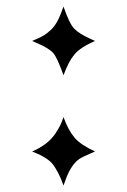

<svg xmlns="http://www.w3.org/2000/svg" viewBox="-20 -551 392 592"><path d="M272.9 -424.8Q227.5 -404.8 209.2 -382.8Q190.9 -360.8 175.8 -318.8Q156.7 -373 144 -387.7Q131.3 -402.3 92.3 -418.9Q84 -422.9 79.1 -424.8Q100.6 -433.6 112.3 -440.2Q124 -446.8 136.5 -458.5Q148.9 -470.2 157.7 -487.1Q166.5 -503.9 175.8 -530.8Q193.8 -478 209.2 -462.2Q224.6 -446.3 263.2 -429.2ZM272.9 -84Q232.9 -66.9 224.1 -60.5Q202.1 -45.4 185.5 -5.4Q181.2 5.9 175.8 21Q168 -1.5 159.4 -17.6Q150.9 -33.7 143.8 -43.2Q136.7 -52.7 124.8 -60.8Q112.8 -68.8 104.7 -72.8Q96.7 -76.7 79.1 -84Q103.5 -94.2 121.8 -108.6Q140.1 -123 150.9 -139.4Q161.6 -155.8 166.3 -165.8Q170.9 -175.8 175.8 -189.9Q190.9 -148.4 210.2 -126.2Q229.5 -104 272.9 -84Z"/></svg>

Font: Linux Libertine G
Style: Bold
Weight: 700
Designer: Philipp H. Poll
Foundry: Philipp H. Poll
Version: Version 5.0.3